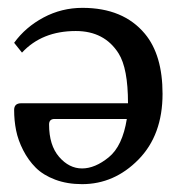

<svg xmlns="http://www.w3.org/2000/svg" viewBox="-20 -459 493 489"><path d="M303 -156H119Q105 -156 105 -142Q105 -89 130.5 -59.5Q156 -30 189 -30Q222 -30 257 -58.5Q292 -87 303 -156ZM36 -325 16 -350Q45 -390 91 -414.5Q137 -439 190 -439Q294 -439 349 -373Q394 -319 394 -220Q394 -115 332.5 -52.5Q271 10 189 10Q151 10 120.5 -1.5Q90 -13 71 -32Q52 -51 39 -76.5Q26 -102 21 -127Q16 -152 16 -179Q16 -196 34 -196H306Q306 -285 282 -323Q246 -380 173 -380Q87 -380 36 -325Z"/></svg>

Font: Libertinus Sans
Style: Regular
Weight: 400
Designer: Philipp H. Poll
Foundry: Khaled Hosny
Version: Version 6.1